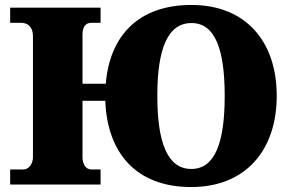

<svg xmlns="http://www.w3.org/2000/svg" viewBox="-20 -745 1191 775"><path d="M752 10C970 10 1097 -137 1097 -358C1097 -580 970 -725 753 -725C539 -725 423 -601 407 -407H313V-605C313 -636 325 -653 349 -653H386V-714H21V-653H65C92 -653 113 -636 113 -600V-111C113 -84 97 -61 74 -61H21V0H386V-61H349C325 -61 313 -84 313 -111V-338H405C413 -128 529 10 752 10ZM752 -63C655 -63 615 -172 615 -358C615 -544 655 -652 753 -652C849 -652 887 -544 887 -358C887 -172 849 -63 752 -63Z"/></svg>

Font: UArctic Serif Black
Style: Regular
Weight: 900
Designer: Customization by Puisto advertising & original work Monotype Design Team
Foundry: Monotype Imaging Inc.
Version: Version 2.004